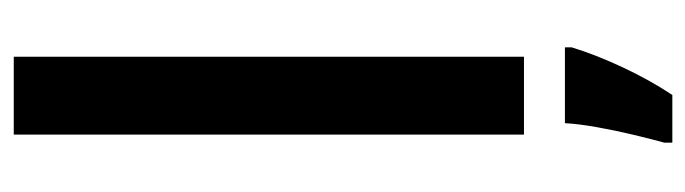

<svg xmlns="http://www.w3.org/2000/svg" viewBox="-388 -412 1021 286"><g transform="rotate(-90 123.0 -269.5)"><path d="M181 0H65V-760H181ZM195 71Q184 107 165 147.5Q146 188 124 221H53V209Q58 191 64.5 164Q71 137 76 109Q81 81 82 61H195Z"/></g></svg>

Font: Noto Sans Thai Looped Condensed SemiBold
Style: Regular
Weight: 600
Width: 3
Designer: Sasikarn Vongin, Ben Mitchell
Foundry: The Fontpad Ltd
Version: Version 1.001; ttfautohint (v1.8.4.7-5d5b)